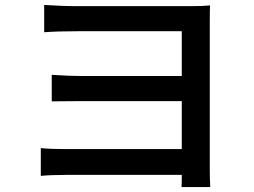

<svg xmlns="http://www.w3.org/2000/svg" viewBox="-20 -719 1017 770"><path d="M157.2 -699.2Q228.5 -694.3 294.9 -694.3H744.1Q795.9 -694.3 822.3 -697.3Q821.3 -681.6 821.3 -626V-36.1Q821.3 -3.9 823.2 31.2H708Q709 19.5 709 -17.6H243.2Q184.6 -17.6 143.6 -13.7V-125Q184.6 -121.1 243.2 -121.1H709V-313.5H308.6Q284.2 -313.5 241.2 -313Q198.2 -312.5 187.5 -312.5V-418.9Q260.7 -414.1 307.6 -414.1H709V-593.8H294.9Q211.9 -593.8 157.2 -589.8Z"/></svg>

Font: Min Sans SemiBold
Style: Regular
Weight: 600
Designer: Jinseong-Kim, NotoSansCJK, Nunito
Foundry: Jinseong-Kim
Version: Version 1.400;Glyphs 3.1.2 (3151)